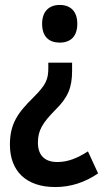

<svg xmlns="http://www.w3.org/2000/svg" viewBox="-20 -568 423 775"><path d="M292 -472C292 -523 264 -548 221 -548C179 -548 150 -523 150 -472C150 -419 179 -396 221 -396C265 -396 292 -421 292 -472ZM271 -282V-315H175V-293C175 -247 165 -225 116 -176C52 -113 20 -69 20 16C20 122 85 187 203 187C266 187 323 168 376 132L335 43C293 70 255 86 211 86C161 86 133 59 133 8C133 -42 152 -72 203 -124C254 -174 271 -214 271 -282Z"/></svg>

Font: Noto Sans Arabic UI Cn SmBd
Style: Regular
Weight: 600
Width: 3
Designer: Monotype Design Team, Nadine Chahine and Nizar Qandah
Foundry: Monotype Imaging Inc.
Version: Version 2.010